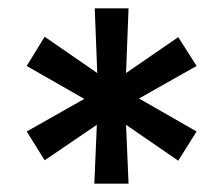

<svg xmlns="http://www.w3.org/2000/svg" viewBox="-20 -720 535 460"><path d="M206 -280 212 -421 87 -336 44 -405 182 -483 44 -562 87 -632 213 -545 207 -700H288L282 -545L407 -631L451 -562L313 -484L451 -405L407 -335L282 -421L288 -280Z"/></svg>

Font: SUSE Thin SemiBold
Style: Regular
Weight: 600
Version: Version 1.000